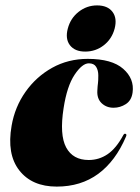

<svg xmlns="http://www.w3.org/2000/svg" viewBox="-20 -681 520 711"><path d="M309 -446.5Q284.5 -446.5 256.2 -404.2Q228 -362 215.5 -280.5Q200 -181.5 225 -135Q250 -88.5 308.5 -88.5Q347 -88.5 378.8 -110.2Q410.5 -132 436.5 -180.5Q440 -187 444.5 -185.5Q450.5 -184 446.5 -175Q408 -84.5 343.8 -37.2Q279.5 10 190 10Q98.5 10 51.5 -50Q4.5 -110 23 -215.5Q35 -285 74.5 -341Q114 -397 173.2 -430Q232.5 -463 305 -463Q394.5 -463 436.2 -426.2Q478 -389.5 471 -338.5Q467 -309 446 -295.5Q425 -282 400.5 -282Q374 -282 356.2 -299Q338.5 -316 340.5 -346Q341.5 -365 342.8 -373.2Q344 -381.5 344 -402Q344 -420.5 336 -433.5Q328 -446.5 309 -446.5ZM295.5 -490Q257 -490 239 -513.5Q221 -537 231 -575Q241 -613.5 271.2 -637.2Q301.5 -661 339.5 -661Q378.5 -661 396.5 -637.2Q414.5 -613.5 404.5 -575Q394.5 -537 364.5 -513.5Q334.5 -490 295.5 -490Z"/></svg>

Font: Fraunces 144pt Black
Style: Italic
Weight: 900
Italic angle: -16°
Version: Version 1.000;[0bf87f6ff]